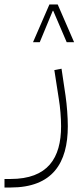

<svg xmlns="http://www.w3.org/2000/svg" viewBox="-88 -595 366 855"><path d="M169 -575H132L59 -407H89L147 -547H149L209 -407H242ZM-68 240H-41C146 240 214 131 214 -33C214 -73 210 -126 204 -168L186 -289L154 -283L174 -154C180 -119 184 -69 184 -33C184 109 125 202 -41 202H-68Z"/></svg>

Font: IBM Plex Arabic ExtraLight
Style: Regular
Weight: 200
Designer: Mike Abbink, Paul van der Laan, Pieter van Rosmalen, Wael Morcos, Khajak Apelian
Foundry: Bold Monday
Version: Version 1.0